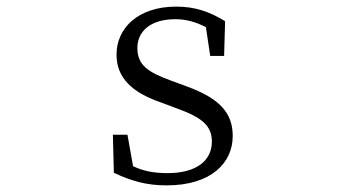

<svg xmlns="http://www.w3.org/2000/svg" viewBox="-20 -546 1040 580"><path d="M483 14C618 14 683 -54 683 -135C683 -203 646 -248 544 -285L498 -302C426 -328 395 -350 395 -401C395 -451 434 -488 510 -488C541 -488 571 -480 602 -464L615 -377H657L660 -482C612 -511 570 -526 512 -526C397 -526 332 -461 332 -381C332 -308 383 -266 462 -238L513 -219C591 -191 620 -166 620 -118C620 -62 575 -23 486 -23C443 -23 411 -30 382 -44L365 -139H321L324 -24C377 1 423 14 483 14Z"/></svg>

Font: Kiri Minchoo Light
Style: Regular
Weight: 300
Designer: Ryoko NISHIZUKA 西塚涼子 (kana & ideographs); Frank Grießhammer (Latin, Greek & Cyrillic);
akenotsuki.com/eyeben/fonts/ (U+
Foundry: Adobe
akenotsuki.com/eyeben/fonts/
Version: Version 4.002;hotconv 1.0.119;makeotfexe 2.5.65604